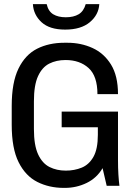

<svg xmlns="http://www.w3.org/2000/svg" viewBox="-20 -904 640 934"><path d="M290 10Q219 10 161.5 -19Q104 -48 70.5 -115Q37 -182 37 -297V-389Q37 -503 70 -570.5Q103 -638 160.5 -667Q218 -696 293 -696H308Q374 -696 430 -670.5Q486 -645 520 -590Q554 -535 554 -446H454Q454 -534 411 -573Q368 -612 299 -612Q254 -612 219.5 -594.5Q185 -577 165 -533.5Q145 -490 145 -411V-276Q145 -197 165.5 -153Q186 -109 221 -91.5Q256 -74 300 -74Q342 -74 377.5 -88.5Q413 -103 434.5 -141Q456 -179 456 -248V-285H280V-361H554V-127Q554 -86 556 -54.5Q558 -23 561 0H499L479 -86Q451 -38 401.5 -14Q352 10 296 10ZM297 -760Q221 -760 182 -796Q143 -832 140 -884H207Q215 -849 239 -834.5Q263 -820 300 -820Q338 -820 362.5 -834.5Q387 -849 397 -884H463Q460 -832 417 -796Q374 -760 297 -760Z"/></svg>

Font: Chivo Mono
Style: Regular
Weight: 400
Monospace: yes
Designer: Hector Gatti
Foundry: Omnibus-Type
Version: Version 1.008; ttfautohint (v1.8.4.7-5d5b)